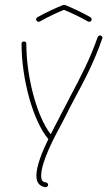

<svg xmlns="http://www.w3.org/2000/svg" viewBox="-20 -753 448 802"><path d="M169 29H170H171C176 29 181 24 181 19C181 14 177 10 172 9C158 7 152 1 152 -19C152 -76 204 -175 242 -245L254 -268C266 -293 279 -318 292 -342C334 -420 375 -498 407 -592C408 -592 408 -594 408 -595C408 -600 404 -605 398 -605C394 -605 390 -602 388 -598C356 -506 316 -430 274 -351C262 -327 249 -302 236 -278L224 -254C214 -236 203 -214 192 -192C134 -266 90 -431 90 -570C90 -576 86 -580 80 -580C74 -580 70 -576 70 -570C70 -423 118 -247 182 -172C155 -117 132 -59 132 -19C132 11 146 25 169 29ZM141 -662C143 -662 144 -662 146 -663C181 -683 218 -700 247 -712C276 -700 313 -683 348 -663C350 -662 351 -662 353 -662C358 -662 363 -666 363 -672C363 -676 361 -679 358 -681C321 -702 282 -720 252 -732C249 -733 245 -733 241 -731C211 -719 172 -701 136 -681C133 -679 131 -676 131 -672C131 -666 136 -662 141 -662Z"/></svg>

Font: Mistral SingleLine Outline
Style: Regular
Weight: 300
Designer: François Chastanet, Élisa Garzelli, Anais Alves, Morgane Autin
Foundry: institut supérieur des arts et du design Toulouse / isdaT
Version: Version 1.000;Glyphs 3.3 (3337)